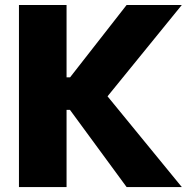

<svg xmlns="http://www.w3.org/2000/svg" viewBox="-20 -756 761 776"><path d="M263.2 -443.4H249V-735.8H56.6V0H249V-312H262.7L491.7 0H714.8L414.6 -366.7L714.8 -735.8H491.7Z"/></svg>

Font: Estedad Black
Style: Regular
Weight: 900
Designer: Amin Abedi
Version: Version 7.3